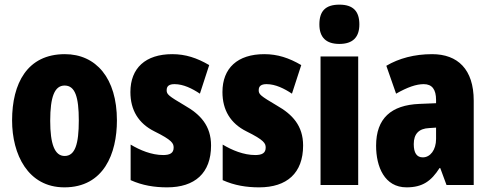

<svg xmlns="http://www.w3.org/2000/svg" viewBox="-20 -796 2107 826"><path d="M483 -278C483 -460 393 -563 259 -563C97 -563 32 -437 32 -278C32 -132 100 10 257 10C427 10 483 -136 483 -278ZM196 -276C196 -380 215 -428 258 -428C303 -428 319 -379 319 -278C319 -176 303 -125 258 -125C215 -125 196 -177 196 -276Z M888 -170C888 -255 842 -304 775 -342C704 -384 697 -390 697 -408C697 -426 708 -434 731 -434C769 -434 807 -415 840 -393L880 -516C827 -547 778 -563 721 -563C606 -563 541 -503 541 -400C541 -322 576 -265 644 -231C721 -193 727 -179 727 -161C727 -138 712 -129 682 -129C632 -129 582 -150 542 -174V-21C593 2 645 10 699 10C818 10 888 -51 888 -170Z M1284 -170C1284 -255 1238 -304 1171 -342C1100 -384 1093 -390 1093 -408C1093 -426 1104 -434 1127 -434C1165 -434 1203 -415 1236 -393L1276 -516C1223 -547 1174 -563 1117 -563C1002 -563 937 -503 937 -400C937 -322 972 -265 1040 -231C1117 -193 1123 -179 1123 -161C1123 -138 1108 -129 1078 -129C1028 -129 978 -150 938 -174V-21C989 2 1041 10 1095 10C1214 10 1284 -51 1284 -170Z M1440 -776C1380 -776 1354 -748 1354 -691C1354 -635 1383 -607 1440 -607C1497 -607 1526 -635 1526 -691C1526 -747 1500 -776 1440 -776ZM1521 -553H1359V0H1521Z M1839 -563C1763 -563 1696 -545 1642 -513L1684 -393C1733 -421 1771 -434 1803 -434C1839 -434 1856 -411 1856 -366V-352L1784 -349C1663 -344 1598 -287 1598 -169C1598 -79 1634 10 1729 10C1798 10 1835 -17 1871 -73H1874L1901 0H2018V-363C2018 -498 1949 -563 1839 -563ZM1826 -245 1856 -247V-198C1856 -151 1831 -119 1799 -119C1773 -119 1760 -138 1760 -176C1760 -220 1782 -243 1826 -245Z"/></svg>

Font: Noto Sans Hebrew ExtraCondensed Black
Style: Regular
Weight: 900
Width: 2
Designer: Monotype Design Team
Foundry: Monotype Imaging Inc.
Version: Version 2.004